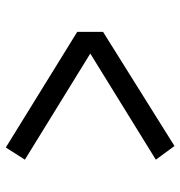

<svg xmlns="http://www.w3.org/2000/svg" viewBox="0 -649 615 655"><g transform="rotate(-90 307.5 -321.5)"><path d="M90.3 -544.1 131.8 -609.2 526.2 -365.6V-277.4L136.9 -33.8L90.3 -97.4L452.3 -321Z"/></g></svg>

Font: Fira Code
Style: Regular
Weight: 400
Designer: Carrois Corporate, Edenspiekermann AG, Nikita Prokopov
Foundry: Carrois Corporate, Edenspiekermann AG, Nikita Prokopov
Version: Version 5.002